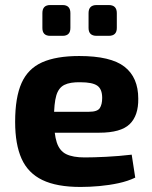

<svg xmlns="http://www.w3.org/2000/svg" viewBox="-20 -729 604 761"><path d="M294 -507Q419 -507 473.5 -464.5Q528 -422 528 -338Q529 -271 494 -237Q459 -203 373 -203H97V-286H333Q366 -286 375.5 -300.5Q385 -315 385 -341Q385 -376 365.5 -389.5Q346 -403 299 -403Q258 -404 235 -392.5Q212 -381 203 -350Q194 -319 194 -260Q194 -198 205 -164.5Q216 -131 242.5 -118Q269 -105 316 -105Q350 -105 400.5 -107.5Q451 -110 502 -116L516 -25Q487 -11 450 -3Q413 5 374 8.5Q335 12 299 12Q205 12 148 -15.5Q91 -43 65.5 -100Q40 -157 40 -246Q40 -343 65.5 -400Q91 -457 147 -482Q203 -507 294 -507ZM411 -709Q443 -709 443 -677V-618Q443 -587 411 -587H363Q331 -587 331 -618V-677Q331 -709 363 -709ZM228 -709Q259 -709 259 -677V-618Q259 -587 228 -587H179Q148 -587 148 -618V-677Q148 -709 179 -709Z"/></svg>

Font: Exo 2
Style: Bold
Weight: 700
Designer: Natanael Gama
Foundry: Natanael Gama
Version: Version 2.010